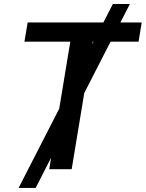

<svg xmlns="http://www.w3.org/2000/svg" viewBox="-20 -839 723 952"><path d="M72.3 92.8 539.6 -819.3H624L156.7 92.8ZM101.1 -632.3 117.2 -727.5H682.6L667 -632.3H439.9L335.4 0H224.1L328.6 -632.3Z"/></svg>

Font: Inter 17pt Medium
Style: Italic
Weight: 500
Italic angle: -9.3988°
Version: Version 4.001;git-66647c0bb